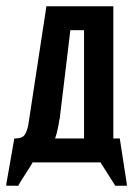

<svg xmlns="http://www.w3.org/2000/svg" viewBox="-29 -516 423 610"><path d="M352 -76V-73L374 69V74H336V72L289 -2V0H76V-2Q65 17 53 35Q41 53 30 72V74H-9V69L16 -73V-76H21Q44 -77 51 -90Q58 -103 61 -120L118 -493V-496H331V-76ZM238 -76V-420H195V-424Q187 -356 178.5 -287Q170 -218 162 -150V-146Q162 -145 161.5 -145Q161 -145 161 -144V-141V-138H160Q158 -124 154.5 -107Q151 -90 146 -76Z"/></svg>

Font: Osterbar
Style: Regular
Weight: 500
Width: 3
Designer: Peter Wiegel, Basierend auf Erbar schmal-halbfette Grotesk v. Jacob Erbar
Foundry: Peter Wiegel
Version: Version 1.0